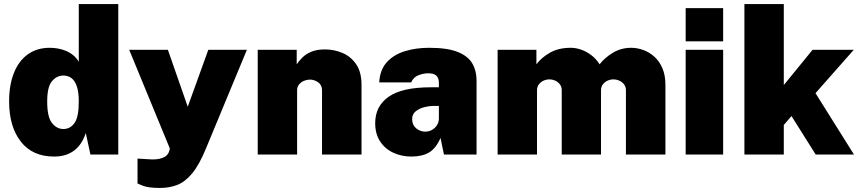

<svg xmlns="http://www.w3.org/2000/svg" viewBox="-20 -763 4242 948"><path d="M247 10Q140 10 82.5 -64.2Q25 -138.5 25 -262Q25 -343.5 48.8 -403Q72.5 -462.5 117.5 -494.8Q162.5 -527 226 -527Q245.5 -527 265.5 -523.5Q285.5 -520 304.8 -512.2Q324 -504.5 340.5 -491.2Q357 -478 369 -458V-743H564V0H426.5L403.5 -106Q394.5 -79 380.8 -57.5Q367 -36 347.8 -21Q328.5 -6 303.5 2Q278.5 10 247 10ZM293 -126Q327 -126 348 -155.8Q369 -185.5 369 -262Q369 -308 359.5 -336.2Q350 -364.5 333 -377.2Q316 -390 293 -390Q260 -390 236.5 -362Q213 -334 213 -262Q213 -185.5 236.5 -155.8Q260 -126 293 -126Z M771.5 165Q711.5 165 685.2 154Q659 143 659 143V20L708.5 23Q746.5 26 768.2 20.8Q790 15.5 800 6.8Q810 -2 813 -10Q816 -18 816.5 -20L818.5 -30L618 -517H809L907 -236L1008.5 -517H1199L997 -30Q963.5 51.5 928.5 93.5Q893.5 135.5 854.8 150.2Q816 165 771.5 165Z M1252.5 0V-517H1445V-445.5Q1456 -462 1473 -479Q1490 -496 1517 -507.5Q1544 -519 1584.5 -519Q1630 -519 1671.2 -501.5Q1712.5 -484 1738.8 -445.5Q1765 -407 1765 -344V0H1570V-317.5Q1570 -343 1551 -356.5Q1532 -370 1510 -370Q1496 -370 1481.2 -364Q1466.5 -358 1456.8 -346.2Q1447 -334.5 1447 -317.5V0Z M2011 10Q1962.5 10 1921.8 -9Q1881 -28 1856.8 -64.8Q1832.5 -101.5 1832.5 -155Q1832.5 -239 1899.2 -285.5Q1966 -332 2107 -332H2147V-354Q2147 -379 2133.2 -390.5Q2119.5 -402 2090 -401Q2070 -400.5 2046 -391.5Q2022 -382.5 2010 -356H1852.5Q1855.5 -417 1889 -454.8Q1922.5 -492.5 1977.5 -509.8Q2032.5 -527 2099 -527Q2189 -527 2240 -506.5Q2291 -486 2312 -449.8Q2333 -413.5 2333 -366V0H2172L2155 -82Q2132 -29.5 2098 -9.8Q2064 10 2011 10ZM2079.5 -113Q2093.5 -113 2105.8 -118Q2118 -123 2127 -131.8Q2136 -140.5 2141.2 -151.5Q2146.5 -162.5 2147 -175V-240H2116Q2100.5 -240 2076.5 -234.2Q2052.5 -228.5 2033.8 -214.5Q2015 -200.5 2015 -175Q2015 -146 2034.8 -129.5Q2054.5 -113 2079.5 -113Z M2437 0V-517H2628.5V-445.5Q2654 -479.5 2696 -503.2Q2738 -527 2798.5 -527Q2823.5 -527 2849.8 -517.8Q2876 -508.5 2899.8 -490.5Q2923.5 -472.5 2940.5 -445.5Q2966 -478.5 3006.5 -502.8Q3047 -527 3096 -527Q3126 -527 3156 -516.2Q3186 -505.5 3210.8 -483.2Q3235.5 -461 3250.5 -426.5Q3265.5 -392 3265.5 -344V0H3070.5V-317.5Q3070.5 -334.5 3061.2 -346.5Q3052 -358.5 3037.8 -364.8Q3023.5 -371 3008.5 -371Q2994 -371 2980 -364.8Q2966 -358.5 2956.8 -346.5Q2947.5 -334.5 2947.5 -317.5V0H2753.5V-317.5Q2753.5 -334.5 2744.5 -346.5Q2735.5 -358.5 2721.5 -364.8Q2707.5 -371 2692.5 -371Q2678 -371 2664 -364.8Q2650 -358.5 2640.8 -346.5Q2631.5 -334.5 2631.5 -317.5V0Z M3550.5 -517V0H3365.5V-517ZM3550.5 -723V-559H3365.5V-723Z M4196.5 0H4007.5L3888 -190L3850 -146V0H3655.5V-743H3850V-343L3992 -517H4195.5L4006.5 -303Z"/></svg>

Font: Public Sans Black
Style: Regular
Weight: 900
Designer: The Public Sans Project Authors: Dan O. Williams and USWDS (Libre Franklin designed by Pablo Impallari and Rodrigo Fuenz
Version: Version 1.007